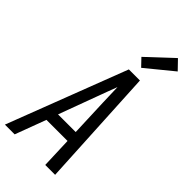

<svg xmlns="http://www.w3.org/2000/svg" viewBox="-313 -1048 1114 1114"><g transform="rotate(45 244.0 -491.5)"><path d="M-12 0 270 -735H361L400 0H319L312 -190H139L68 0ZM309 -260 300 -490Q299 -522 298 -553.5Q297 -585 296 -616Q284 -585 272.5 -553.5Q261 -522 249 -490L164 -260ZM314 -792 270 -838 425 -983 479 -927Z"/></g></svg>

Font: Iosevka SS04 Oblique
Style: Regular
Weight: 400
Italic angle: -9°
Monospace: yes
Designer: Belleve Invis
Foundry: Belleve Invis
Version: Version 19.0.0; ttfautohint (v1.8.4)